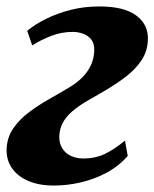

<svg xmlns="http://www.w3.org/2000/svg" viewBox="-21 -566 479 596"><path d="M145.5 10Q101.5 10 68.2 -3.8Q35 -17.5 16.8 -43Q-1.5 -68.5 -0.5 -103.5Q1 -139.5 20 -167.2Q39 -195 68.5 -217.2Q98 -239.5 131.2 -258.2Q164.5 -277 194.5 -295Q232 -317.5 251.2 -346Q270.5 -374.5 271.5 -408.5Q272.5 -430 262.8 -442.8Q253 -455.5 237.2 -461.2Q221.5 -467 205 -467Q170 -467 137.8 -454.5Q105.5 -442 79 -425L63.5 -470.5Q88.5 -491 123 -508Q157.5 -525 199 -535.5Q240.5 -546 288 -546Q364.5 -546 402.5 -517.5Q440.5 -489 438 -441Q436.5 -406.5 418.2 -379Q400 -351.5 371.2 -329.2Q342.5 -307 309.5 -287.5Q276.5 -268 245 -250Q220 -235 202 -219.2Q184 -203.5 174 -185Q164 -166.5 163 -143Q162.5 -121.5 172 -106Q181.5 -90.5 198.8 -82.2Q216 -74 238 -74Q274 -74 303 -87.5Q332 -101 367 -129.5L375.5 -82Q348 -50.5 310.5 -30.2Q273 -10 230.5 0Q188 10 145.5 10Z"/></svg>

Font: Merriweather 72pt Black
Style: Italic
Weight: 900
Italic angle: -7.8°
Version: Version 2.101